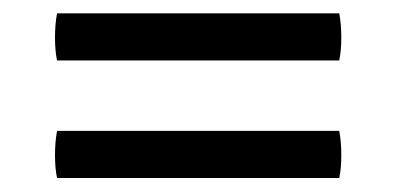

<svg xmlns="http://www.w3.org/2000/svg" viewBox="-20 -452 580 281"><path d="M476.5 -191.5H63.5Q60.5 -205.5 60.5 -225Q60.5 -244.5 63.5 -260.5H476.5Q479.5 -244.5 479.5 -225Q479.5 -205.5 476.5 -191.5ZM476.5 -363.5H63.5Q60.5 -377.5 60.5 -397Q60.5 -416.5 63.5 -432.5H476.5Q479.5 -416.5 479.5 -397Q479.5 -377.5 476.5 -363.5Z"/></svg>

Font: Signika-CLs Light
Style: CLs-Regular
Weight: 300
Version: Version 2.003;gftools[0.9.32]